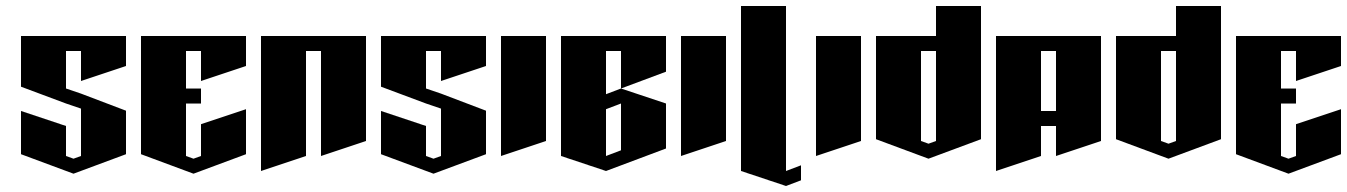

<svg xmlns="http://www.w3.org/2000/svg" viewBox="-20 -620 4490 640"><path d="M50 -500H400V-400L250 -350V-450H200V-325L250 -308L400 -251V-106L225 -41L50 -106V-250L200 -200V-100L225 -91L250 -100V-258L200 -275L50 -331Z M450 -500H800V-400L650 -350V-450H600V-325H650V-275H600V-100L625 -91L650 -100V-206L800 -256V-106L625 -41L450 -106Z M850 -500H1200V-150L1050 -100V-450H1000V-100L850 -50Z M1250 -500H1600V-400L1450 -350V-450H1400V-325L1450 -308L1600 -251V-106L1425 -41L1250 -106V-250L1400 -200V-100L1425 -91L1450 -100V-258L1400 -275L1250 -331Z M1650 -500H1800V-150L1650 -100Z M1850 -500H2200V-381L2050 -325V-450H2000V-306L2050 -325L2200 -275V-125L2000 -50L1850 -100ZM2050 -275 2000 -256V-100L2050 -119Z M2250 -500H2400V-150L2250 -100Z M2450 -600H2600V-50L2650 -69V-19L2600 0L2450 -50Z M2700 -500H2850V-150L2700 -100Z M3100 -600H3250V-156L3075 -91L2900 -156V-500H3100ZM3050 -450V-150L3075 -141L3100 -150V-450Z M3300 -500H3650V-150L3500 -100V-200H3450V-100L3300 -50ZM3450 -450V-250H3500V-450Z M3900 -600H4050V-156L3875 -91L3700 -156V-500H3900ZM3850 -450V-150L3875 -141L3900 -150V-450Z M4100 -500H4450V-400L4300 -350V-450H4250V-325H4300V-275H4250V-100L4275 -91L4300 -100V-206L4450 -256V-106L4275 -41L4100 -106Z"/></svg>

Font: SOV_Meka
Style: Book
Weight: 400
Version: Version 1.00